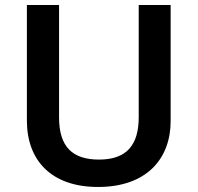

<svg xmlns="http://www.w3.org/2000/svg" viewBox="-20 -734 787 764"><path d="M659 -252V-714H532V-268C532 -158 485 -99 374 -99C268 -99 215 -150 215 -267V-714H87V-254C87 -95 185 10 370 10C565 10 659 -104 659 -252Z"/></svg>

Font: Noto Sans Bengali UI SemiBold
Style: Regular
Weight: 600
Designer: Jelle Bosma - Monotype Design Team
Foundry: Monotype Imaging Inc.
Version: Version 2.003